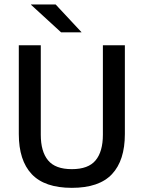

<svg xmlns="http://www.w3.org/2000/svg" viewBox="-20 -846 657 878"><path d="M308.5 13Q184 13 125 -49.8Q66 -112.5 66 -233V-639H166.5V-230Q166.5 -153 199.8 -112.8Q233 -72.5 308.5 -72.5Q384 -72.5 417.2 -112.8Q450.5 -153 450.5 -230V-639H551V-233Q551 -112.5 492.2 -49.8Q433.5 13 308.5 13ZM234.5 -825.5 352.5 -699V-698H259.5L122 -824V-825.5Z"/></svg>

Font: Anek Latin Medium Medium
Style: Regular
Weight: 500
Version: Version 1.003